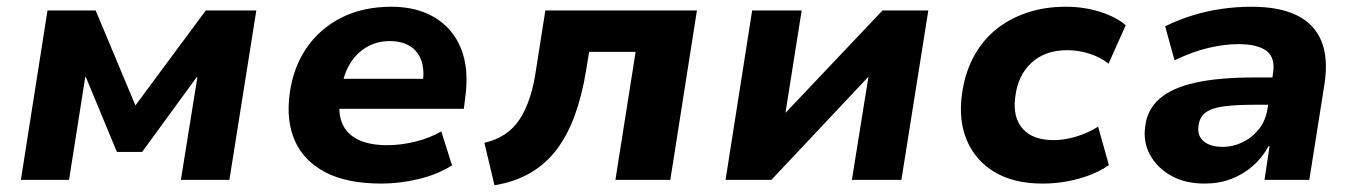

<svg xmlns="http://www.w3.org/2000/svg" viewBox="-20 -534 4027 570"><path d="M42 0 121 -503H264L382 -221L591 -503H741L661 0H517L566 -305H564L402 -83H327L235 -305H233L185 0Z M1113 11Q1010 11 946 -22.5Q882 -56 855.5 -116Q829 -176 840 -256Q850 -332 889 -390Q928 -448 992.5 -481Q1057 -514 1142 -514Q1218 -514 1271.5 -481.5Q1325 -449 1349 -389Q1373 -329 1361 -243L1357 -211H962L976 -300H1249L1234 -282Q1241 -323 1231.5 -352Q1222 -381 1198 -396.5Q1174 -412 1137 -412Q1100 -412 1070 -395Q1040 -378 1021 -348Q1002 -318 995 -278L991 -253Q982 -203 995 -170Q1008 -137 1042 -120Q1076 -103 1130 -103Q1170 -103 1213 -113.5Q1256 -124 1290 -144L1322 -43Q1277 -15 1221 -2Q1165 11 1113 11Z M1448 16 1418 -110Q1453 -118 1479 -135.5Q1505 -153 1522.5 -179.5Q1540 -206 1552.5 -243.5Q1565 -281 1572 -331L1599 -503H2049L1970 0H1807L1867 -380H1729L1720 -325Q1708 -251 1686.5 -192Q1665 -133 1633 -90.5Q1601 -48 1555 -21Q1509 6 1448 16Z M2134 0 2213 -503H2360L2312 -200H2313L2600 -503H2736L2656 0H2509L2558 -305H2557L2270 0Z M3075 11Q2990 11 2933 -23Q2876 -57 2850.5 -117Q2825 -177 2836 -255Q2844 -315 2869.5 -363.5Q2895 -412 2935 -445Q2975 -478 3028 -496Q3081 -514 3144 -514Q3199 -514 3247 -498.5Q3295 -483 3322 -459L3271 -345Q3247 -364 3214.5 -374.5Q3182 -385 3148 -385Q3115 -385 3088.5 -375.5Q3062 -366 3042 -347.5Q3022 -329 3010 -304Q2998 -279 2994 -246Q2986 -186 3016 -152Q3046 -118 3108 -118Q3141 -118 3176.5 -129Q3212 -140 3240 -158L3272 -44Q3250 -28 3218.5 -15.5Q3187 -3 3150.5 4Q3114 11 3075 11Z M3556 11Q3498 11 3456.5 -12.5Q3415 -36 3394 -74.5Q3373 -113 3380 -160Q3386 -209 3422.5 -241Q3459 -273 3528.5 -288.5Q3598 -304 3703 -304H3777L3765 -223H3703Q3651 -223 3615 -218.5Q3579 -214 3560 -200.5Q3541 -187 3538 -160Q3534 -131 3553.5 -114.5Q3573 -98 3610 -98Q3641 -98 3669.5 -112Q3698 -126 3718 -151.5Q3738 -177 3743 -212L3759 -314Q3767 -362 3740.5 -382.5Q3714 -403 3656 -403Q3616 -403 3568.5 -392Q3521 -381 3467 -355L3439 -456Q3478 -475 3519.5 -488Q3561 -501 3605.5 -507.5Q3650 -514 3696 -514Q3777 -514 3829 -489Q3881 -464 3902.5 -413Q3924 -362 3912 -284L3867 0H3734L3749 -100H3746Q3727 -65 3698.5 -40.5Q3670 -16 3634.5 -2.5Q3599 11 3556 11Z"/></svg>

Font: Nunito Sans 7pt ExtraBold
Style: Italic
Weight: 800
Italic angle: -9°
Designer: Vernon Adams
Foundry: Vernon Adams
Version: Version 3.101;gftools[0.9.27]